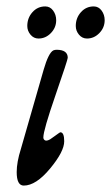

<svg xmlns="http://www.w3.org/2000/svg" viewBox="-20 -564 346 598"><path d="M121 -544Q136 -544 145.5 -531Q155 -518 155 -501Q155 -478 138.5 -461Q122 -444 100 -444Q85 -444 75 -456Q65 -468 65 -483Q65 -508 81 -526Q97 -544 121 -544ZM272 -544Q287 -544 296.5 -531Q306 -518 306 -501Q306 -478 289.5 -461Q273 -444 251 -444Q236 -444 226 -456Q216 -468 216 -483Q216 -508 232 -526Q248 -544 272 -544ZM180 -124Q180 -92 136 -39Q92 14 54 14Q32 14 32 -28Q32 -59 45 -100L116 -347Q131 -399 146 -407Q151 -409 156 -409Q191 -409 191 -384Q191 -378 153 -268Q115 -158 115 -136Q115 -130 120 -127Q125 -124 136 -130Q142 -134 149.5 -139.5Q157 -145 162 -148.5Q167 -152 168 -152Q180 -152 180 -124Z"/></svg>

Font: EB Garamond 12
Style: Italic
Weight: 400
Italic angle: -17°
Version: Version 0.016; ttfautohint (v1.8.4)